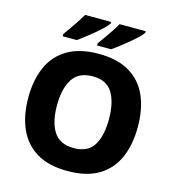

<svg xmlns="http://www.w3.org/2000/svg" viewBox="-133 -1042 1059 1163"><g transform="rotate(15 397.0 -460.5)"><path d="M740 -358Q740 -247 704 -164.5Q668 -82 592 -36Q516 10 397 10Q278 10 202 -36Q126 -82 89.5 -165Q53 -248 53 -359Q53 -470 89.5 -552Q126 -634 202.5 -679.5Q279 -725 398 -725Q516 -725 592 -679.5Q668 -634 704 -551.5Q740 -469 740 -358ZM233 -358Q233 -253 271.5 -193.5Q310 -134 397 -134Q485 -134 522 -193.5Q559 -253 559 -358Q559 -463 522 -523.5Q485 -584 398 -584Q310 -584 271.5 -523.5Q233 -463 233 -358ZM636 -921Q628 -908 607 -888Q586 -868 559.5 -846Q533 -824 507 -804Q481 -784 462 -771H374V-785Q388 -804 406 -829.5Q424 -855 442 -882Q460 -909 472 -931H636ZM419 -921Q411 -908 390.5 -888Q370 -868 343.5 -846Q317 -824 291 -804Q265 -784 247 -771H158V-785Q172 -804 190 -829.5Q208 -855 225.5 -882Q243 -909 256 -931H419Z"/></g></svg>

Font: Noto Sans Canadian Aboriginal ExtraBold
Style: Regular
Weight: 800
Designer: Monotype Design Team, Typotheque's Kevin King
Foundry: Monotype Imaging Inc.
Version: Version 2.004; ttfautohint (v1.8.4.7-5d5b)